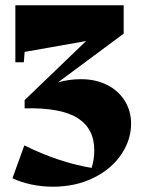

<svg xmlns="http://www.w3.org/2000/svg" viewBox="-20 -690 544 725"><path d="M475 -223Q475 -162 438 -107Q401 -52 333.5 -18.5Q266 15 179 15Q138 15 98 6.5Q58 -2 27 -17L72 -141Q201 -77 326 -56Q336 -88 336 -123Q336 -204 273.5 -244Q211 -284 73 -281V-312L305 -535L73 -494L70 -455H38V-670H447V-563L199 -379Q241 -391 286 -391Q341 -391 384 -369.5Q427 -348 451 -309.5Q475 -271 475 -223Z"/></svg>

Font: Rakkas
Style: Regular
Weight: 400
Designer: Zeynep Akay
Foundry: Zeynep Akay
Version: Version 2.000